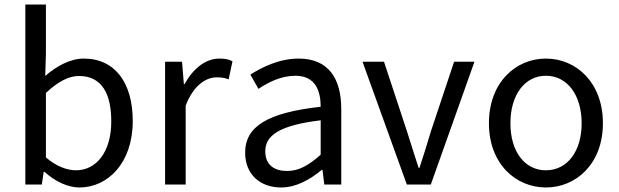

<svg xmlns="http://www.w3.org/2000/svg" viewBox="-20 -816 2737 849"><path d="M331 13C456 13 567 -94 567 -281C567 -447 491 -557 350 -557C290 -557 229 -523 180 -480L183 -578V-796H92V0H165L173 -56H177C224 -13 281 13 331 13ZM316 -63C280 -63 231 -78 183 -120V-405C235 -454 283 -480 329 -480C432 -480 472 -399 472 -279C472 -144 406 -63 316 -63Z M710 0H801V-349C837 -442 893 -474 938 -474C960 -474 973 -472 991 -465L1008 -545C991 -554 974 -557 950 -557C889 -557 834 -513 796 -444H793L785 -543H710Z M1223 13C1290 13 1351 -22 1403 -65H1406L1414 0H1489V-334C1489 -468 1433 -557 1301 -557C1214 -557 1137 -518 1087 -486L1123 -423C1166 -452 1223 -481 1286 -481C1375 -481 1398 -414 1398 -344C1167 -318 1064 -259 1064 -141C1064 -43 1132 13 1223 13ZM1249 -60C1195 -60 1153 -85 1153 -147C1153 -217 1215 -262 1398 -284V-132C1345 -85 1302 -60 1249 -60Z M1779 0H1885L2078 -543H1988L1885 -234C1869 -181 1852 -125 1835 -74H1831C1814 -125 1797 -181 1780 -234L1678 -543H1583Z M2394 13C2527 13 2646 -91 2646 -271C2646 -452 2527 -557 2394 -557C2261 -557 2142 -452 2142 -271C2142 -91 2261 13 2394 13ZM2394 -63C2300 -63 2237 -146 2237 -271C2237 -396 2300 -481 2394 -481C2488 -481 2552 -396 2552 -271C2552 -146 2488 -63 2394 -63Z"/></svg>

Font: DAIFUKU Sans JP
Style: Regular
Weight: 400
Designer: Original font ‘Source Han Sans JP’ : Ryoko NISHIZUKA  (kana, bopomofo & ideographs); Paul D. Hunt (Latin, Greek & Cyrill
Foundry: Daifuku
Version: Version 1.001